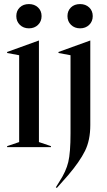

<svg xmlns="http://www.w3.org/2000/svg" viewBox="-20 -722 523 942"><path d="M15 -5 74 -25V-451L15 -462V-467L170 -523H171V-25L230 -5V0H15ZM60 -643Q60 -669 77 -685.5Q94 -702 122 -702Q149 -702 166.5 -685.5Q184 -669 184 -643Q184 -617 166.5 -600Q149 -583 122 -583Q95 -583 77.5 -600Q60 -617 60 -643ZM254 197 272 168Q304 119 315 73Q326 27 326 -68V-451L267 -462V-467L422 -523H423V-108Q423 -34 397 18.5Q371 71 314 138L259 200ZM311 -643Q311 -669 328 -685.5Q345 -702 373 -702Q400 -702 417.5 -685.5Q435 -669 435 -643Q435 -617 417.5 -600Q400 -583 373 -583Q346 -583 328.5 -600Q311 -617 311 -643Z"/></svg>

Font: Nyght Serif
Style: Regular
Weight: 400
Designer: Maksym Kobuzan
Version: Version 0.410